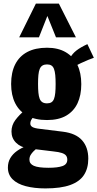

<svg xmlns="http://www.w3.org/2000/svg" viewBox="-20 -854 543 1070"><path d="M233 196Q171 196 123.5 183.5Q76 171 50 145Q24 119 24 80Q24 50 37.5 27Q51 4 75 -13Q99 -30 129 -41L189 -31Q177 -21 167 -11Q157 -1 150.5 10Q144 21 144 36Q144 59 168.5 70Q193 81 251 81Q301 81 328 71.5Q355 62 355 36Q355 22 348 13Q341 4 324.5 -1.5Q308 -7 279 -10L139 -27Q95 -33 69.5 -58.5Q44 -84 44 -121Q44 -156 65.5 -185Q87 -214 122 -243L174 -212Q164 -201 156.5 -189.5Q149 -178 149 -165Q149 -153 161 -146Q173 -139 202 -136L331 -120Q403 -111 437.5 -72Q472 -33 472 30Q472 84 448 121Q424 158 371.5 177Q319 196 233 196ZM242 -185Q176 -185 131.5 -209.5Q87 -234 64.5 -279Q42 -324 42 -386Q42 -451 65 -496Q88 -541 132.5 -564.5Q177 -588 242 -588Q304 -588 346.5 -563Q389 -538 411 -493Q433 -448 433 -385Q433 -323 412 -278.5Q391 -234 349 -209.5Q307 -185 242 -185ZM242 -278Q257 -278 266.5 -284Q276 -290 281 -303Q286 -316 288 -336.5Q290 -357 290 -386Q290 -415 288 -435.5Q286 -456 281 -469.5Q276 -483 266.5 -489Q257 -495 242 -495Q227 -495 217 -489Q207 -483 201.5 -470Q196 -457 194 -436Q192 -415 192 -386Q192 -358 194 -337.5Q196 -317 201 -304Q206 -291 216 -284.5Q226 -278 242 -278ZM401 -486 369 -529Q383 -555 406.5 -573Q430 -591 467 -608L503 -532Q493 -529 472.5 -520.5Q452 -512 431.5 -502.5Q411 -493 401 -486ZM87 -646 180 -834H308L403 -646H292L244 -765L197 -646Z"/></svg>

Font: Oswald SemiBold
Style: Regular
Weight: 600
Designer: Vernon Adams
Foundry: Vernon Adams
Version: Version 4.103;gftools[0.9.33.dev8+g029e19f]